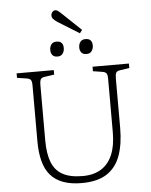

<svg xmlns="http://www.w3.org/2000/svg" viewBox="-67 -1126 936 1194"><g transform="rotate(-5 400.5 -528.5)"><path d="M394 14Q327 14 278.5 -4Q230 -22 200 -57Q170 -92 156 -145Q142 -198 142 -268V-617Q142 -642 135.5 -651.5Q129 -661 109 -664L50 -673V-701H282V-673L221 -664Q204 -662 197.5 -652Q191 -642 191 -614V-270Q191 -188 211.5 -134.5Q232 -81 279 -55Q326 -29 404 -29Q473 -29 519.5 -58Q566 -87 590 -143.5Q614 -200 614 -284V-617Q614 -642 607.5 -651.5Q601 -661 581 -664L524 -673V-701H751V-673L691 -664Q673 -661 667.5 -651Q662 -641 662 -614V-307Q662 -206 636 -134Q610 -62 551.5 -24Q493 14 394 14ZM464 -915 330 -998Q314 -1009 305.5 -1018.5Q297 -1028 297 -1040Q297 -1052 305 -1061.5Q313 -1071 323 -1071Q331 -1071 338 -1066.5Q345 -1062 358 -1050L479 -935ZM494 -783Q472 -783 462 -795.5Q452 -808 452 -827Q452 -848 462.5 -862Q473 -876 495 -876Q517 -876 527 -864.5Q537 -853 537 -832Q537 -813 526.5 -798Q516 -783 494 -783ZM313 -783Q291 -783 281 -795.5Q271 -808 271 -827Q271 -848 281.5 -862Q292 -876 314 -876Q336 -876 346 -864.5Q356 -853 356 -832Q356 -813 345.5 -798Q335 -783 313 -783Z"/></g></svg>

Font: Literata ExtraLight
Style: Regular
Weight: 250
Designer: Latin by Veronika Burian and Jose Scaglione. Greek by Irene Vlachou. Cyrillic by Vera Evstafieva.
Foundry: TypeTogether
Version: Version 3.103;gftools[0.9.29]